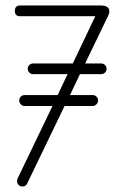

<svg xmlns="http://www.w3.org/2000/svg" viewBox="-20 -679 470 699"><path d="M79 -11Q74 0 62 0Q53 0 47.5 -6Q42 -12 42 -20Q42 -25 44 -29L171 -293H70Q62 -293 56 -299Q50 -305 50 -313Q50 -322 56 -327.5Q62 -333 70 -333H190L226 -409H101Q93 -409 87 -414.5Q81 -420 81 -429Q81 -437 87 -442.5Q93 -448 101 -448H245L327 -620H53Q34 -620 34 -639Q34 -659 53 -659H349Q369 -659 375.5 -648Q382 -637 373 -620L290 -448H348Q356 -448 362 -442.5Q368 -437 368 -429Q368 -420 362 -414.5Q356 -409 348 -409H271L235 -333H317Q325 -333 331 -327.5Q337 -322 337 -313Q337 -305 331 -299Q325 -293 317 -293H215Z"/></svg>

Font: Libertine Sup Light
Style: Regular
Weight: 300
Designer: Bastien Sozeau
Foundry: NBR — Bastien Sozeau
Version: Version 2.003; ttfautohint (v1.8.4.7-5d5b);gftools[0.9.33]